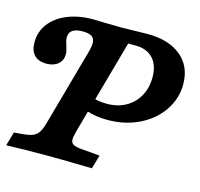

<svg xmlns="http://www.w3.org/2000/svg" viewBox="-107 -665 791 761"><g transform="rotate(15 288.5 -285.0)"><path d="M-19.1 0 -3 -56.5 32.6 -59.6Q59.5 -62 74 -68.2Q88.6 -74.4 97.2 -87.6Q105.9 -100.7 112.8 -125.8L201.8 -445.1Q209.1 -471.7 206.7 -486.6Q204.4 -501.6 192.6 -507.8Q180.8 -514.1 158.8 -514.5Q129.6 -514.5 115.8 -504.7Q101.9 -494.9 101.9 -475Q102.4 -466.5 104.4 -457.9Q106.4 -449.4 109.2 -442.1Q111.6 -434.4 113.8 -426.1Q116 -417.8 116 -410.1Q116 -384.3 98.5 -369.1Q81 -353.8 51.5 -353.4Q18.1 -353.4 0.7 -371.2Q-16.6 -389.1 -16.6 -423.4Q-16.6 -466.4 8.5 -499.9Q33.6 -533.5 79.5 -552.4Q125.3 -571.3 185.5 -571.3Q204.3 -571.3 228.3 -570.1Q268.5 -569 299.7 -568.9H301.3Q330.5 -569.3 368.8 -570.2Q388.7 -571 408.6 -571Q496 -571 546.1 -529.3Q596.2 -487.6 596.2 -414.5Q596.2 -355.6 562.7 -306.5Q529.2 -257.3 471.2 -229Q413.3 -200.8 342.7 -200.8Q312.8 -200.8 285.4 -206Q258 -211.3 237.8 -221L253.1 -277.4Q260.6 -270.7 280.2 -266.3Q299.8 -261.9 323.2 -261.9Q366.7 -261.9 400.3 -280.4Q433.9 -298.9 452.6 -332.6Q471.4 -366.2 471.4 -409.7Q471.4 -459.3 445.8 -486.9Q420.1 -514.5 374.4 -514.5H343.5L235 -125.8Q228.1 -100.7 228.7 -88.6Q229.3 -76.5 238.7 -70.9Q248.1 -65.3 270.6 -62.8L348.9 -56.1L332.4 0.4Q301.8 -0.1 270.8 -0.9Q214.7 -2.4 137.2 -2.4H139.4H137.6Q62.2 -2.4 -19.1 0Z"/></g></svg>

Font: Playfair Micro SmCond SmLight
Style: Italic
Weight: 360
Width: 4
Italic angle: -15.6°
Designer: Claus Eggers Sørensen
Foundry: Claus Eggers Sørensen
Version: Version 2.203;Glyphs 3.3 (3326)